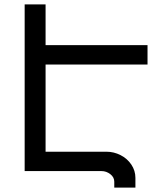

<svg xmlns="http://www.w3.org/2000/svg" viewBox="-20 -777 707 872"><path d="M187 -484V-88H463Q497 -88 527.5 -72.5Q558 -57 576.5 -29.5Q595 -2 595 31V75H499V48Q499 28 481 14Q463 0 441 0H92V-757H187V-572H650V-484Z"/></svg>

Font: Montserrat arm2
Style: Regular
Weight: 400
Designer: Julieta Ulanovsky
Foundry: Julieta Ulanovsky
Version: Version 6.000